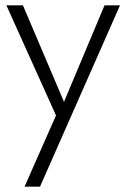

<svg xmlns="http://www.w3.org/2000/svg" viewBox="-20 -480 480 720"><path d="M430 -460 130 220H72L190 -47L4 -460H66L220 -98L372 -460Z"/></svg>

Font: Jost* Light
Style: Regular
Weight: 300
Version: Version 3.7